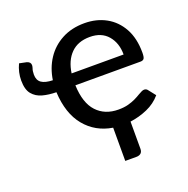

<svg xmlns="http://www.w3.org/2000/svg" viewBox="-124 -633 902 923"><g transform="rotate(-20 327.0 -171.0)"><path d="M423 173.5H362.5V3.5Q276 -10.5 223 -75Q170 -139.5 164.5 -250Q126 -250.5 94.5 -259Q63 -267.5 43.8 -290.8Q24.5 -314 24.5 -361Q24.5 -402.5 43 -442L79.5 -434.5Q99 -429 99 -412.5Q99 -407 96.5 -398.5Q91.5 -386 91.5 -366.5Q91.5 -337.5 110.5 -324.2Q129.5 -311 168 -310Q177 -370 207.5 -416.2Q238 -462.5 287.8 -489.2Q337.5 -516 403.5 -516Q465.5 -516 513.8 -489.2Q562 -462.5 590 -411.8Q618 -361 618 -288Q618 -265.5 613 -257.8Q608 -250 594.5 -250H261.5Q265 -158.5 306.5 -114Q348 -69.5 417 -69.5Q445.5 -69.5 467 -75.2Q488.5 -81 505 -89Q521.5 -97 533.5 -104.5Q543 -110 550.8 -113.8Q558.5 -117.5 564.5 -117.5Q576 -117.5 582.5 -108L610.5 -72.5Q581.5 -38.5 539.2 -20Q497 -1.5 451 4.5V143.5Q451 171 423 173.5ZM530 -310Q530 -369 497.5 -407Q465 -445 405.5 -445Q344.5 -445 308.8 -409.2Q273 -373.5 264 -310Z"/></g></svg>

Font: Verano Sans Medium
Style: Regular
Weight: 500
Designer: Lukasz Dziedzic with Adam Twardoch and Botio Nikoltchev
Foundry: tyPoland Lukasz Dziedzic
Version: Version 3.001;December 28, 2019;FontCreator 12.0.0.2547 64-b